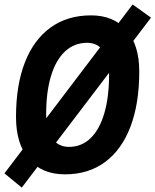

<svg xmlns="http://www.w3.org/2000/svg" viewBox="-41 -772 697 861"><path d="M56.6 69.3 -21 5.4 553.7 -752 636.2 -692.9ZM250.5 9.8Q146.7 9.8 88.8 -58.1Q30.8 -126.1 30.8 -247.1Q30.8 -390.4 70.8 -492.6Q110.8 -594.7 186.3 -648.9Q261.7 -703.1 367.2 -703.1Q469 -703.1 526.3 -636.7Q583.5 -570.2 583.5 -451.7Q583.5 -306.8 543.9 -203.5Q504.4 -100.1 429.9 -45.2Q355.4 9.8 250.5 9.8ZM268.1 -113.3Q324.6 -113.3 364.9 -152.2Q405.3 -191 426.8 -264Q448.2 -336.9 448.2 -439.5Q448.2 -505.8 422.5 -542.9Q396.7 -580.1 350.1 -580.1Q292.4 -580.1 251.2 -542Q210 -503.9 188 -432.2Q166 -360.4 166 -259.3Q166 -190.5 193 -151.9Q220 -113.3 268.1 -113.3Z"/></svg>

Font: Cascadia Mono NF
Style: Italic
Weight: 400
Italic angle: -10°
Monospace: yes
Designer: Aaron Bell
Foundry: Saja Typeworks
Version: Version 2404.023